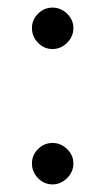

<svg xmlns="http://www.w3.org/2000/svg" viewBox="-20 -480 277 505"><path d="M118 5Q96 5 80 -11.5Q64 -28 64 -50Q64 -72 80 -88Q96 -104 118 -104Q140 -104 156.5 -88Q173 -72 173 -50Q173 -28 156.5 -11.5Q140 5 118 5ZM118 -351Q96 -351 80 -367.5Q64 -384 64 -406Q64 -428 80 -444Q96 -460 118 -460Q140 -460 156.5 -444Q173 -428 173 -406Q173 -384 156.5 -367.5Q140 -351 118 -351Z"/></svg>

Font: Spectral Light
Style: Regular
Weight: 300
Designer: Jean-Baptiste Levee
Foundry: Production Type
Version: Version 2.001